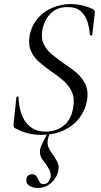

<svg xmlns="http://www.w3.org/2000/svg" viewBox="-20 -656 502 951"><path d="M183 12Q151 12 119.5 4.5Q88 -3 53 -22Q49 -25 47.5 -29.5Q46 -34 47 -41L61 -173Q61 -178 66.5 -178Q72 -178 72 -173Q73 -130 86.5 -91Q100 -52 130 -28Q160 -4 208 -4Q238 -4 265.5 -15.5Q293 -27 314 -52.5Q335 -78 342 -121Q351 -167 336.5 -199.5Q322 -232 294 -256.5Q266 -281 234 -302Q203 -324 175.5 -347.5Q148 -371 133.5 -403Q119 -435 127 -481Q138 -533 169 -567.5Q200 -602 243 -619Q286 -636 330 -636Q355 -636 382 -630.5Q409 -625 438 -612Q451 -605 450 -595L437 -484Q437 -480 431.5 -480Q426 -480 425 -484Q423 -517 413 -548.5Q403 -580 380 -600.5Q357 -621 314 -621Q275 -621 249.5 -604Q224 -587 209.5 -561.5Q195 -536 190 -508Q182 -467 196.5 -437.5Q211 -408 238 -386Q265 -364 296 -342Q329 -321 358 -296.5Q387 -272 403 -238.5Q419 -205 411 -158Q403 -111 374 -72.5Q345 -34 297 -11Q249 12 183 12ZM166 275Q142 275 124.5 263.5Q107 252 111 228Q113 218 121 212.5Q129 207 140 207Q152 207 158.5 214.5Q165 222 169 231.5Q173 241 178.5 248.5Q184 256 194 256Q223 256 231 218Q233 201 222.5 181Q212 161 193 138Q180 122 178 102Q176 82 187 60L217 0H229Q218 24 216 41.5Q214 59 220 73.5Q226 88 238 104Q254 126 264 146Q274 166 269 188Q267 205 254 225.5Q241 246 219.5 260.5Q198 275 166 275Z"/></svg>

Font: Cormorant
Style: Italic
Weight: 400
Italic angle: -10°
Designer: Christian Thalmann (Catharsis Fonts)
Foundry: Catharsis Fonts
Version: Version 4.000